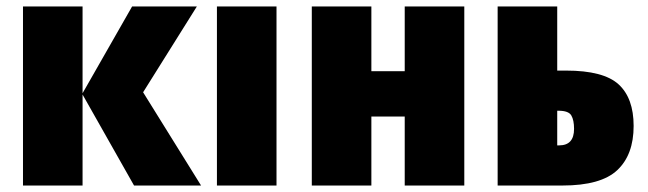

<svg xmlns="http://www.w3.org/2000/svg" viewBox="-20 -573 2002 593"><path d="M388 -553H588L422 -288L601 0H394L235 -281V0H51V-553H235V-285Z M834 0H650V-553H834Z M1127 -553V-353H1230V-553H1414V0H1230V-213H1127V0H943V-553Z M1701 -355V-553H1517V0H1717Q1836 0 1886.5 -47.5Q1937 -95 1937 -184Q1937 -270 1890.5 -312.5Q1844 -355 1728 -355ZM1753 -175Q1753 -124 1707 -124H1701V-231H1705Q1736 -231 1744.5 -216.5Q1753 -202 1753 -175Z"/></svg>

Font: Noto Sans Display SemiCondensed Black
Style: Regular
Weight: 900
Width: 4
Designer: Monotype Design Team
Foundry: Monotype Imaging Inc.
Version: Version 1.900